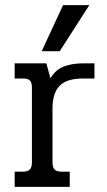

<svg xmlns="http://www.w3.org/2000/svg" viewBox="-20 -726 416 746"><path d="M225 -706H327L212 -527H142ZM37 -59H69Q88 -59 96 -67.5Q104 -76 104 -96V-385Q104 -405 96.5 -413Q89 -421 70 -421H37V-480H160L176 -422Q196 -455 227.5 -467.5Q259 -480 307 -480H347V-421H303Q239 -421 211.5 -392.5Q184 -364 184 -304V-96Q184 -76 192 -67.5Q200 -59 219 -59H251V0H37Z"/></svg>

Font: Pridi Light
Style: Regular
Weight: 300
Designer: Katatrad Team
Foundry: CadsonDemak
Version: Version 1.003